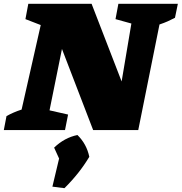

<svg xmlns="http://www.w3.org/2000/svg" viewBox="-59 -680 950 1004"><path d="M560 -660H871L856 -587Q837 -577 818 -568.5Q799 -560 775 -552L664 0H428L265 -424L200 -103L297 -81L281 0H-39L-25 -73Q-7 -83 12.5 -91.5Q32 -100 54 -107L154 -549L74 -580L89 -660H420L577 -254L628 -557L545 -580ZM215 296 250 149 224 92Q278 40 346 26Q394 73 408 140Q356 227 278 304Z"/></svg>

Font: Piazzolla SC Black
Style: Italic
Weight: 900
Italic angle: -11.3°
Designer: Juan Pablo del Peral
Foundry: Huerta Tipografica
Version: Version 1.330